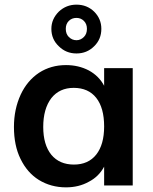

<svg xmlns="http://www.w3.org/2000/svg" viewBox="-20 -798 659 826"><path d="M551 -505V0H428V-81Q405 -38 362 -16Q319 8 264 8Q199 8 147 -24Q97 -55 68 -115Q40 -172 40 -252Q40 -328 69 -391Q97 -451 148 -485Q199 -518 264 -518Q318 -518 362 -495Q406 -471 428 -429V-505ZM298 -90Q360 -90 394 -133Q428 -176 428 -254Q428 -334 394 -377Q360 -420 297 -420Q236 -420 201 -376Q166 -330 166 -252Q166 -175 201 -132Q236 -90 298 -90ZM309 -568Q264 -568 233 -599Q201 -629 201 -674Q201 -716 233 -748Q265 -778 309 -778Q354 -778 385 -748Q416 -717 416 -674Q416 -629 385 -599Q354 -568 309 -568ZM309 -625Q327 -625 341 -639Q354 -652 354 -674Q354 -695 341 -708Q328 -721 309 -721Q289 -721 276 -708Q263 -695 263 -674Q263 -652 276 -639Q290 -625 309 -625Z"/></svg>

Font: PRinguin Sans
Style: Bold
Weight: 700
Designer: Vernon Adams
Foundry: Vernon Adams
Version: ""